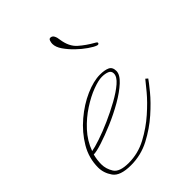

<svg xmlns="http://www.w3.org/2000/svg" viewBox="-175 -515 593 593"><g transform="rotate(-45 122.0 -218.5)"><path d="M234 -327Q225 -330 209 -341Q193 -352 177.5 -367Q162 -382 151 -398Q140 -414 140 -428Q140 -433 142 -439.5Q144 -446 149 -446Q157 -446 161 -438.5Q165 -431 166 -420Q171 -386 191 -368.5Q211 -351 236 -337Q244 -333 242 -329Q240 -325 234 -327ZM47 9Q0 9 -15 -12.5Q-30 -34 -30 -58Q-30 -99 -9 -134.5Q12 -170 45 -198Q78 -226 113.5 -241.5Q149 -257 177 -257Q197 -257 209 -251.5Q221 -246 221 -229Q221 -213 201 -194.5Q181 -176 150.5 -158.5Q120 -141 87 -127Q54 -113 27.5 -104.5Q1 -96 -11 -96Q-16 -77 -16 -58Q-16 -38 -4.5 -19.5Q7 -1 47 -1Q88 -1 124.5 -20.5Q161 -40 191 -66.5Q221 -93 240.5 -116.5Q260 -140 267 -149L274 -143Q268 -134 248 -109.5Q228 -85 197.5 -58Q167 -31 129 -11Q91 9 47 9ZM176 -248Q161 -248 135.5 -238.5Q110 -229 81.5 -210.5Q53 -192 29 -166Q5 -140 -7 -107Q6 -109 31.5 -117.5Q57 -126 87.5 -139.5Q118 -153 146 -168.5Q174 -184 192 -199.5Q210 -215 210 -229Q210 -240 200 -244Q190 -248 176 -248Z"/></g></svg>

Font: Kapakana Light
Style: Regular
Weight: 300
Designer: Kyosuke Nagai
Version: Version 1.000